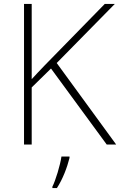

<svg xmlns="http://www.w3.org/2000/svg" viewBox="-20 -734 610 975"><path d="M570 0 268 -414 563 -714H512L206 -401C183 -377 161 -354 141 -332V-714H102V0H141V-290L239 -386L522 0ZM333 68V61H292C286 104 262 183 246 214V221H269C299 175 321 116 333 68Z"/></svg>

Font: Noto Sans Gurmukhi ExtraLight
Style: Regular
Weight: 200
Designer: Jelle Bosma - Monotype Design Team
Foundry: Monotype Imaging Inc.
Version: Version 2.004